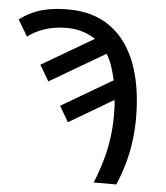

<svg xmlns="http://www.w3.org/2000/svg" viewBox="-62 -772 707 818"><g transform="rotate(5 291.5 -362.5)"><path d="M369 0Q390 -51 403.5 -99Q417 -147 423.5 -194Q430 -241 430 -289Q430 -307 429.5 -324.5Q429 -342 427 -358L237 -246L198 -313L416 -441Q409 -473 399.5 -501Q390 -529 376 -551L139 -412L99 -480L321 -610Q296 -627 265 -636.5Q234 -646 197 -646Q145 -646 101.5 -631Q58 -616 32 -594L-10 -664Q16 -684 46 -697.5Q76 -711 113 -718Q150 -725 197 -725Q304 -725 377 -673Q450 -621 487.5 -523Q525 -425 525 -287Q525 -241 519 -193.5Q513 -146 500 -98Q487 -50 466 0Z"/></g></svg>

Font: Noto Sans Ambassadori
Style: Regular
Weight: 400
Designer: Monotype Design Team
Foundry: Monotype Imaging Inc.
Version: Version 2.013